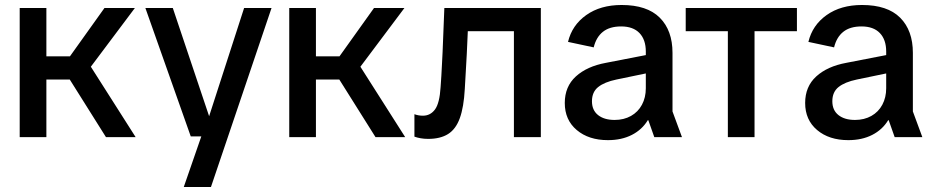

<svg xmlns="http://www.w3.org/2000/svg" viewBox="-20 -550 3742 770"><path d="M405 0 229 -280 399 -518H521L314 -242V-330L524 0ZM59 0V-518H166V0ZM104 -231V-324H284V-231Z M717 200 796 -28 809 -54 959 -518H1069L826 200ZM745 -3 563 -518H673L822 -74H853L848 -3Z M1486 0 1310 -280 1480 -518H1602L1395 -242V-330L1605 0ZM1140 0V-518H1247V0ZM1185 -231V-324H1365V-231Z M1697 7Q1681 7 1667 4.5Q1653 2 1642 -2V-92Q1650 -89 1658.5 -87.5Q1667 -86 1676 -86Q1706 -86 1724.5 -111Q1743 -136 1747 -201Q1749 -223 1750 -246Q1751 -269 1752.5 -292.5Q1754 -316 1755 -342L1762 -518H2149V0H2041V-489L2076 -425H1795L1859 -489L1852 -334Q1850 -296 1848 -262.5Q1846 -229 1844 -193Q1840 -120 1824 -76Q1808 -32 1777 -12.5Q1746 7 1697 7Z M2418 12Q2341 12 2293 -28.5Q2245 -69 2245 -137Q2245 -203 2289.5 -243.5Q2334 -284 2410 -298L2616 -338V-265L2452 -231Q2404 -221 2379 -201Q2354 -181 2354 -144Q2354 -108 2378.5 -88.5Q2403 -69 2445 -69Q2482 -69 2510.5 -85Q2539 -101 2554.5 -130Q2570 -159 2570 -196V-343Q2570 -391 2544.5 -417.5Q2519 -444 2471 -444Q2425 -444 2398 -422.5Q2371 -401 2361 -360L2258 -382Q2274 -449 2331 -489.5Q2388 -530 2473 -530Q2575 -530 2626 -479Q2677 -428 2677 -338V-103L2715 0H2604L2580 -68H2578Q2555 -30 2514 -9Q2473 12 2418 12Z M2899 0V-489H3006V0ZM2730 -425V-518H3176V-425Z M3382 12Q3305 12 3257 -28.5Q3209 -69 3209 -137Q3209 -203 3253.5 -243.5Q3298 -284 3374 -298L3580 -338V-265L3416 -231Q3368 -221 3343 -201Q3318 -181 3318 -144Q3318 -108 3342.5 -88.5Q3367 -69 3409 -69Q3446 -69 3474.5 -85Q3503 -101 3518.5 -130Q3534 -159 3534 -196V-343Q3534 -391 3508.5 -417.5Q3483 -444 3435 -444Q3389 -444 3362 -422.5Q3335 -401 3325 -360L3222 -382Q3238 -449 3295 -489.5Q3352 -530 3437 -530Q3539 -530 3590 -479Q3641 -428 3641 -338V-103L3679 0H3568L3544 -68H3542Q3519 -30 3478 -9Q3437 12 3382 12Z"/></svg>

Font: TikTok Sans 24pt Medium
Style: Regular
Weight: 500
Version: Version 4.000